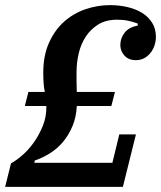

<svg xmlns="http://www.w3.org/2000/svg" viewBox="-54 -730 629 750"><path d="M-11 -92Q8 -102 32.5 -123Q57 -144 78 -173.5Q99 -203 113.5 -239Q128 -275 127 -316H43L57 -371H121Q115 -399 115 -446Q115 -513 137.5 -563Q160 -613 196.5 -645.5Q233 -678 280 -694Q327 -710 376 -710Q411 -710 443.5 -702.5Q476 -695 500.5 -680Q525 -665 540 -641.5Q555 -618 555 -586Q555 -569 549.5 -552.5Q544 -536 533.5 -523Q523 -510 509 -502.5Q495 -495 477 -495Q448 -495 432 -513Q416 -531 416 -554Q416 -581 433 -602.5Q450 -624 484 -630V-638Q465 -645 446.5 -649Q428 -653 403 -653Q360 -653 330 -634.5Q300 -616 281 -587Q262 -558 253.5 -521.5Q245 -485 245 -448Q245 -430 245 -411Q245 -392 246 -371H395L381 -316H246Q244 -274 230 -239.5Q216 -205 194 -178Q172 -151 143 -132.5Q114 -114 82 -103L80 -94H385L412 -205H477L426 0H-34Z"/></svg>

Font: IBM Plex Serif SmBld
Style: Italic
Weight: 600
Italic angle: -14°
Designer: Mike Abbink, Paul van der Laan, Pieter van Rosmalen
Foundry: Bold Monday
Version: Version 3.001